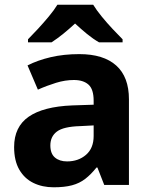

<svg xmlns="http://www.w3.org/2000/svg" viewBox="-20 -786 639 816"><path d="M317 -556Q420 -556 474 -507.5Q528 -459 528 -364V0H423L394 -74H390Q367 -45 342.5 -26Q318 -7 286 1.5Q254 10 208 10Q160 10 122 -8.5Q84 -27 62 -65Q40 -103 40 -161Q40 -247 102 -290Q164 -333 287 -338L378 -341V-358Q378 -407 356 -426.5Q334 -446 294 -446Q257 -446 218 -434Q179 -422 141 -405L97 -508Q140 -530 195.5 -543Q251 -556 317 -556ZM321 -250Q250 -248 222 -227Q194 -206 194 -168Q194 -133 213.5 -116.5Q233 -100 265 -100Q313 -100 345.5 -128Q378 -156 378 -208V-253ZM376 -766Q390 -743 412.5 -715.5Q435 -688 459 -662.5Q483 -637 501 -619V-606H401Q375 -621 350 -641.5Q325 -662 299 -686Q273 -662 249 -642.5Q225 -623 199 -606H99V-619Q118 -638 141.5 -663.5Q165 -689 187.5 -716Q210 -743 224 -766Z"/></svg>

Font: Noto Sans Lao Looped
Style: Bold
Weight: 700
Designer: Mark Frömberg, Ben Mitchell
Foundry: The Fontpad Ltd
Version: Version 1.001